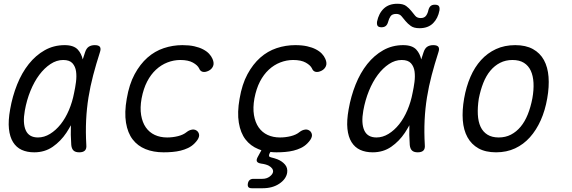

<svg xmlns="http://www.w3.org/2000/svg" viewBox="-20 -800 3040 1021"><path d="M162 10Q124 10 95.5 -3Q67 -16 49.5 -44Q32 -72 27.5 -115Q23 -158 34 -219Q46 -288 71 -350.5Q96 -413 133 -459.5Q170 -506 218 -533Q266 -560 324 -560Q372 -560 394 -536Q413 -515 420 -484Q426 -502 432 -521Q439 -543 452 -551.5Q465 -560 484 -560Q505 -560 511.5 -550.5Q518 -541 511 -521Q491 -459 475.5 -400Q460 -341 450.5 -282Q441 -223 438 -160.5Q435 -98 439 -29Q441 -9 431.5 0.5Q422 10 401.5 10Q381 10 371 0.5Q361 -9 359 -29Q355 -84 357 -134Q346 -114 333 -94Q303 -49 260.5 -19.5Q218 10 162 10ZM182 -69Q215 -69 246 -88Q277 -107 302.5 -139Q328 -171 346.5 -214.5Q365 -258 374 -306Q380 -333 384 -363.5Q388 -394 384.5 -420Q381 -446 365.5 -463.5Q350 -481 316 -481Q281 -481 248.5 -459.5Q216 -438 189 -402Q162 -366 142 -317Q122 -268 112 -212Q100 -145 117 -107Q134 -69 182 -69Z M654 -275Q667 -352 696 -405.5Q725 -459 764 -493.5Q803 -528 851 -544Q899 -560 950 -560Q986 -560 1013 -554Q1040 -548 1060 -537.5Q1080 -527 1092 -514Q1104 -501 1110 -487Q1120 -464 1113 -448Q1106 -432 1090 -424Q1072 -415 1058.5 -418Q1045 -421 1039 -436Q1031 -453 1006 -467Q981 -481 939 -481Q904 -481 870.5 -468Q837 -455 809.5 -429.5Q782 -404 762.5 -366.5Q743 -329 733 -277Q724 -227 730.5 -188Q737 -149 755.5 -122.5Q774 -96 803 -82.5Q832 -69 869 -69Q898 -69 926.5 -76Q955 -83 973 -98Q987 -109 1003 -111Q1019 -113 1031 -101Q1036 -95 1038 -88Q1040 -81 1038 -73Q1036 -65 1030 -56Q1024 -47 1014 -37Q999 -22 980 -13Q961 -4 940.5 1Q920 6 897 8Q874 10 850 10Q796 10 754 -7Q712 -24 685.5 -58.5Q659 -93 650 -147.5Q641 -202 654 -275Z M1254 -275Q1267 -352 1296 -405.5Q1325 -459 1364 -493.5Q1403 -528 1451 -544Q1499 -560 1550 -560Q1586 -560 1613 -554Q1640 -548 1660 -537.5Q1680 -527 1692 -514Q1704 -501 1710 -487Q1720 -464 1713 -448Q1706 -432 1690 -424Q1672 -415 1658.5 -418Q1645 -421 1639 -436Q1631 -453 1606 -467Q1581 -481 1539 -481Q1504 -481 1470.5 -468Q1437 -455 1409.5 -429.5Q1382 -404 1362.5 -366.5Q1343 -329 1333 -277Q1324 -227 1330.5 -188Q1337 -149 1355.5 -122.5Q1374 -96 1403 -82.5Q1432 -69 1469 -69Q1498 -69 1526.5 -76Q1555 -83 1573 -98Q1587 -109 1603 -111Q1619 -113 1631 -101Q1636 -95 1638 -88Q1640 -81 1638 -73Q1636 -65 1630 -56Q1624 -47 1614 -37Q1599 -22 1580 -13Q1561 -4 1540.5 1Q1520 6 1497 8Q1474 10 1450 10Q1434 10 1418 8L1413 17Q1409 26 1411 30.5Q1413 35 1422 37Q1439 41 1455 47Q1480 57 1495.5 75Q1511 93 1507 119Q1501 153 1465 177Q1429 201 1377 201H1319Q1306 201 1301 195Q1296 189 1298 176.5Q1300 164 1307.5 157.5Q1315 151 1328 151H1375Q1398 151 1414 139Q1430 127 1432 114Q1434 95 1409 81Q1393 73 1369 70Q1350 67 1346 58Q1342 49 1352 32L1370 -1L1354 -7Q1312 -24 1285.5 -58.5Q1259 -93 1250 -147.5Q1241 -202 1254 -275Z M1962 10Q1924 10 1895.5 -3Q1867 -16 1849.5 -44Q1832 -72 1827.5 -115Q1823 -158 1834 -219Q1846 -288 1871 -350.5Q1896 -413 1933 -459.5Q1970 -506 2018 -533Q2066 -560 2124 -560Q2172 -560 2194 -536Q2213 -515 2220 -484Q2226 -502 2232 -521Q2239 -543 2252 -551.5Q2265 -560 2284 -560Q2305 -560 2311.5 -550.5Q2318 -541 2311 -521Q2291 -459 2275.5 -400Q2260 -341 2250.5 -282Q2241 -223 2238 -160.5Q2235 -98 2239 -29Q2241 -9 2231.5 0.5Q2222 10 2201.5 10Q2181 10 2171 0.5Q2161 -9 2159 -29Q2155 -84 2157 -134Q2146 -114 2133 -94Q2103 -49 2060.5 -19.5Q2018 10 1962 10ZM1982 -69Q2015 -69 2046 -88Q2077 -107 2102.5 -139Q2128 -171 2146.5 -214.5Q2165 -258 2174 -306Q2180 -333 2184 -363.5Q2188 -394 2184.5 -420Q2181 -446 2165.5 -463.5Q2150 -481 2116 -481Q2081 -481 2048.5 -459.5Q2016 -438 1989 -402Q1962 -366 1942 -317Q1922 -268 1912 -212Q1900 -145 1917 -107Q1934 -69 1982 -69ZM2044 -684Q2040 -669 2031.5 -662Q2023 -655 2009 -655Q1994 -655 1988.5 -662Q1983 -669 1985 -685Q1994 -729 2021 -754.5Q2048 -780 2093 -780Q2124 -780 2140 -768Q2156 -756 2167 -742Q2178 -728 2188 -716Q2198 -704 2217 -704Q2237 -704 2246 -717Q2255 -730 2258 -746Q2262 -761 2270 -768Q2278 -775 2292 -775Q2308 -775 2313.5 -768Q2319 -761 2317 -745Q2309 -702 2282.5 -676Q2256 -650 2211 -650Q2181 -650 2164.5 -662Q2148 -674 2136.5 -688Q2125 -702 2115 -714Q2105 -726 2087 -726Q2065 -726 2056.5 -713Q2048 -700 2044 -684Z M2618 10Q2562 10 2524.5 -11Q2487 -32 2466 -70Q2445 -108 2441 -160.5Q2437 -213 2448 -276Q2459 -339 2481.5 -391Q2504 -443 2538 -480.5Q2572 -518 2617.5 -539Q2663 -560 2720 -560Q2776 -560 2814 -539Q2852 -518 2872.5 -480.5Q2893 -443 2897 -391Q2901 -339 2890 -277Q2879 -213 2855.5 -160.5Q2832 -108 2798 -70Q2764 -32 2719 -11Q2674 10 2618 10ZM2632 -69Q2668 -69 2697 -84Q2726 -99 2748.5 -126Q2771 -153 2786.5 -191.5Q2802 -230 2811 -277Q2819 -322 2817 -359.5Q2815 -397 2802.5 -424Q2790 -451 2766 -466Q2742 -481 2705 -481Q2669 -481 2639.5 -466Q2610 -451 2587.5 -424Q2565 -397 2550 -359Q2535 -321 2526 -275Q2519 -229 2521 -191Q2523 -153 2535.5 -126Q2548 -99 2572 -84Q2596 -69 2632 -69Z"/></svg>

Font: Maple Mono NL Light
Style: Italic
Weight: 300
Italic angle: -10°
Monospace: yes
Designer: subframe7536
Version: Version 7.000